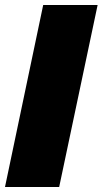

<svg xmlns="http://www.w3.org/2000/svg" viewBox="-38 -749 411 769"><path d="M-18 0 135 -729H353L199 0Z"/></svg>

Font: Hubot Sans Condensed ExtraLight Black
Style: Italic
Weight: 900
Italic angle: -12.0243°
Version: Version 2.000